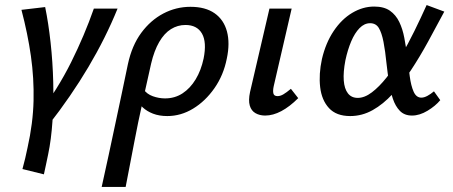

<svg xmlns="http://www.w3.org/2000/svg" viewBox="-20 -452 1796 761"><path d="M172 44 130 6Q209 -99 262 -205.5Q315 -312 352 -418H446Q399 -302 330.5 -186.5Q262 -71 172 44ZM154 239 69 218Q75 196 80 175Q85 154 89 134Q111 36 113 -53Q115 -142 102.5 -230Q90 -318 65 -413L159 -424Q172 -361 180.5 -283.5Q189 -206 191 -126Q193 -46 188 28Q183 102 171 159Q166 183 162 202Q158 221 154 239Z M383 289Q397 225 410.5 163.5Q424 102 436.5 41.5Q449 -19 462 -78.5Q475 -138 487 -198Q503 -272 540 -322Q577 -372 627.5 -398.5Q678 -425 735 -425Q794 -425 830.5 -399.5Q867 -374 879.5 -327.5Q892 -281 879 -220Q866 -154 830 -102.5Q794 -51 745.5 -21.5Q697 8 643 8Q611 8 586.5 -1.5Q562 -11 545.5 -26.5Q529 -42 523 -58L549 -98Q562 -79 586 -70.5Q610 -62 634 -62Q673 -62 703.5 -82Q734 -102 755.5 -137.5Q777 -173 787 -220Q800 -285 780.5 -319Q761 -353 715 -353Q684 -353 657.5 -336.5Q631 -320 611 -285.5Q591 -251 579 -200Q561 -119 548.5 -63.5Q536 -8 527.5 34Q519 76 512 112.5Q505 149 497 190.5Q489 232 478 289Z M1031 6Q1009 6 992.5 -3.5Q976 -13 970 -33.5Q964 -54 971 -87L1048 -418H1136L1065 -111Q1061 -93 1063.5 -82Q1066 -71 1080 -71Q1091 -71 1103 -78Q1115 -85 1133 -100L1162 -63Q1128 -29 1095 -11.5Q1062 6 1031 6Z M1368 8Q1313 8 1284 -23.5Q1255 -55 1249 -106.5Q1243 -158 1256 -218Q1271 -282 1302.5 -329Q1334 -376 1376 -401Q1418 -426 1463 -426Q1502 -426 1525.5 -409.5Q1549 -393 1562.5 -365Q1576 -337 1582.5 -302Q1589 -267 1594 -231Q1599 -188 1604 -150Q1609 -112 1619.5 -88.5Q1630 -65 1650 -65Q1661 -65 1674 -72Q1687 -79 1700 -90L1725 -55Q1706 -32 1674.5 -13Q1643 6 1613 6Q1583 6 1565 -12.5Q1547 -31 1537 -61Q1527 -91 1521.5 -127.5Q1516 -164 1512 -200Q1507 -250 1500 -286Q1493 -322 1481.5 -341Q1470 -360 1447 -360Q1424 -360 1405 -340.5Q1386 -321 1372 -288Q1358 -255 1349 -213Q1340 -166 1342.5 -133Q1345 -100 1359 -82Q1373 -64 1398 -64Q1425 -64 1454 -86Q1483 -108 1512 -144.5Q1541 -181 1569 -229Q1597 -277 1622.5 -329Q1648 -381 1671 -432L1741 -406Q1709 -346 1676.5 -286.5Q1644 -227 1609 -174Q1574 -121 1536.5 -80Q1499 -39 1457 -15.5Q1415 8 1368 8Z"/></svg>

Font: Ysabeau SemiBold
Style: Italic
Weight: 600
Italic angle: -12°
Designer: Christian Thalmann (Catharsis Fonts)
Version: Version 2.002